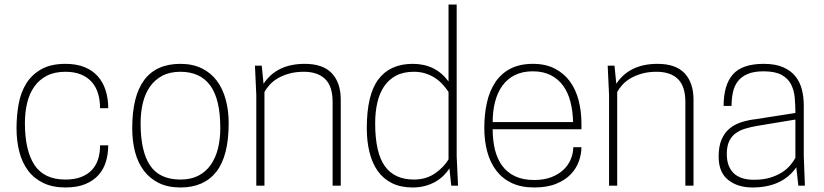

<svg xmlns="http://www.w3.org/2000/svg" viewBox="-20 -820 3638 848"><path d="M269 8Q213 8 172 -11.5Q131 -31 104.5 -66Q78 -101 65.5 -149Q53 -197 53 -254Q53 -310 62.5 -361.5Q72 -413 96.5 -452Q121 -491 163 -514.5Q205 -538 269 -538Q318 -538 353.5 -523.5Q389 -509 412 -483Q435 -457 446.5 -421Q458 -385 458 -342H422Q422 -376 413.5 -405.5Q405 -435 386 -457Q367 -479 338 -491Q309 -503 269 -503Q221 -503 187 -485.5Q153 -468 131.5 -437.5Q110 -407 100 -365.5Q90 -324 90 -276Q90 -155 132.5 -91Q175 -27 269 -27Q310 -27 339 -38.5Q368 -50 386.5 -70Q405 -90 413.5 -117.5Q422 -145 422 -178H458Q458 -140 448 -106.5Q438 -73 415.5 -47.5Q393 -22 357 -7Q321 8 269 8Z M777 8Q722 8 682 -11.5Q642 -31 615.5 -66Q589 -101 576.5 -149Q564 -197 564 -254Q564 -538 777 -538Q831 -538 871.5 -518Q912 -498 938 -463Q964 -428 977 -380Q990 -332 990 -276Q990 -131 935.5 -61.5Q881 8 777 8ZM777 -27Q823 -27 856 -44Q889 -61 910.5 -91.5Q932 -122 942.5 -163.5Q953 -205 953 -254Q953 -382 908.5 -442.5Q864 -503 777 -503Q730 -503 697 -485.5Q664 -468 642.5 -437.5Q621 -407 611 -365.5Q601 -324 601 -276Q601 -151 643 -89Q685 -27 777 -27Z M1485 0H1449V-370Q1449 -439 1416 -471Q1383 -503 1322 -503Q1286 -503 1257.5 -495Q1229 -487 1207.5 -474.5Q1186 -462 1171.5 -446Q1157 -430 1148 -414V0H1112V-400L1106 -530H1136L1144 -450Q1202 -538 1326 -538Q1407 -538 1446 -496Q1485 -454 1485 -380Z M1803 8Q1750 8 1711.5 -11Q1673 -30 1648.5 -64.5Q1624 -99 1612 -147.5Q1600 -196 1600 -254Q1600 -402 1651.5 -470Q1703 -538 1803 -538Q1904 -538 1961 -460V-800H1997V-130L2003 0H1973L1965 -76Q1955 -61 1940.5 -46Q1926 -31 1906 -19Q1886 -7 1860 0.5Q1834 8 1803 8ZM1808 -27Q1862 -27 1901 -54Q1940 -81 1961 -116V-414Q1951 -429 1937 -445Q1923 -461 1904 -474Q1885 -487 1861 -495Q1837 -503 1808 -503Q1762 -503 1729.5 -486Q1697 -469 1676.5 -438.5Q1656 -408 1646.5 -366.5Q1637 -325 1637 -276Q1637 -146 1679.5 -86.5Q1722 -27 1808 -27Z M2339 8Q2282 8 2240.5 -11.5Q2199 -31 2172 -66.5Q2145 -102 2132 -150Q2119 -198 2119 -255Q2119 -315 2130.5 -366.5Q2142 -418 2167.5 -456.5Q2193 -495 2234 -516.5Q2275 -538 2334 -538Q2390 -538 2430.5 -517Q2471 -496 2497 -460.5Q2523 -425 2535.5 -377Q2548 -329 2548 -275V-249H2156Q2156 -200 2166 -159Q2176 -118 2198 -88Q2220 -58 2255 -41.5Q2290 -25 2339 -25Q2384 -25 2416.5 -38Q2449 -51 2470 -71.5Q2491 -92 2501.5 -118Q2512 -144 2512 -170H2548Q2548 -140 2537 -108.5Q2526 -77 2501.5 -51Q2477 -25 2437 -8.5Q2397 8 2339 8ZM2511 -281Q2510 -329 2499.5 -370Q2489 -411 2467.5 -441Q2446 -471 2412.5 -488Q2379 -505 2333 -505Q2287 -505 2253.5 -488Q2220 -471 2198.5 -441Q2177 -411 2166.5 -370Q2156 -329 2156 -281Z M3043 0H3007V-370Q3007 -439 2974 -471Q2941 -503 2880 -503Q2844 -503 2815.5 -495Q2787 -487 2765.5 -474.5Q2744 -462 2729.5 -446Q2715 -430 2706 -414V0H2670V-400L2664 -530H2694L2702 -450Q2760 -538 2884 -538Q2965 -538 3004 -496Q3043 -454 3043 -380Z M3303 8Q3238 8 3196 -25.5Q3154 -59 3154 -128Q3154 -174 3167 -204Q3180 -234 3202.5 -252.5Q3225 -271 3255 -280.5Q3285 -290 3320 -294L3493 -321Q3493 -356 3490 -389Q3487 -422 3473.5 -448Q3460 -474 3431.5 -489.5Q3403 -505 3352 -505Q3309 -505 3281.5 -493Q3254 -481 3238.5 -460.5Q3223 -440 3217 -412Q3211 -384 3211 -352H3176Q3176 -445 3217 -491.5Q3258 -538 3353 -538Q3405 -538 3439 -523Q3473 -508 3493 -483Q3513 -458 3521.5 -425Q3530 -392 3530 -355V-130L3535 0H3506L3497 -81Q3435 8 3303 8ZM3310 -26Q3351 -26 3382 -35.5Q3413 -45 3435 -59.5Q3457 -74 3471 -91Q3485 -108 3493 -123V-292L3324 -264Q3295 -259 3270.5 -251.5Q3246 -244 3228 -230.5Q3210 -217 3200 -195Q3190 -173 3190 -140Q3190 -85 3220 -55.5Q3250 -26 3310 -26Z"/></svg>

Font: Tanohe Sans ExtraLight
Style: Regular
Weight: 250
Designer: Village Type and Design LLC & Cristiano Sobral
Foundry: Cooper Hewitt Smithsonian Design Museum
Version: Version 1.00;May 30, 2020;FontCreator 12.0.0.2522 64-bit; tt